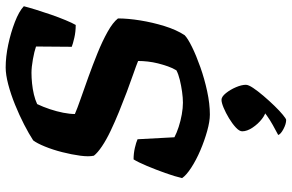

<svg xmlns="http://www.w3.org/2000/svg" viewBox="-196 -564 1029 677"><g transform="rotate(-90 318.5 -225.5)"><path d="M253 0Q229 0 195 -9.5Q161 -19 127 -33.5Q93 -48 66 -65.5Q39 -83 29 -98Q35 -124 47 -157.5Q59 -191 72 -222Q85 -253 95 -269Q116 -269 135.5 -264.5Q155 -260 166 -255L173 -125Q188 -117 209.5 -110Q231 -103 253.5 -99Q276 -95 295 -95Q312 -95 333.5 -98Q355 -101 375.5 -106Q396 -111 409 -118Q417 -131 423 -148Q429 -165 433.5 -183Q438 -201 440 -219Q442 -237 442 -253Q425 -260 396 -270Q367 -280 332.5 -293Q298 -306 262.5 -320.5Q227 -335 195.5 -350Q164 -365 141 -380.5Q118 -396 108 -409Q104 -427 108 -457Q112 -487 120.5 -520.5Q129 -554 140.5 -582Q152 -610 162 -623Q185 -638 218 -655Q251 -672 288 -687Q325 -702 359.5 -711Q394 -720 419 -720Q457 -720 499.5 -711Q542 -702 579.5 -687.5Q617 -673 635 -656Q631 -640 623 -614Q615 -588 605.5 -560.5Q596 -533 586 -509Q576 -485 569 -473Q545 -473 523.5 -478Q502 -483 492 -487L493 -613Q476 -619 448 -624Q420 -629 400 -629Q383 -629 363 -627Q343 -625 324 -620.5Q305 -616 290 -609Q280 -588 272 -564Q264 -540 259.5 -517Q255 -494 255 -476Q273 -468 307.5 -456Q342 -444 385 -428.5Q428 -413 470 -396Q512 -379 545 -360.5Q578 -342 592 -324Q592 -289 585 -245.5Q578 -202 565 -160Q552 -118 533 -89Q522 -78 491.5 -63Q461 -48 420 -33.5Q379 -19 335 -9.5Q291 0 253 0ZM234 269Q220 269 202 259.5Q184 250 181 241Q198 232 216 222Q234 212 250 200.5Q266 189 275 177L267 197Q255 197 237.5 183.5Q220 170 207 150.5Q194 131 194 114Q194 104 207.5 91.5Q221 79 240 67.5Q259 56 277 48.5Q295 41 305 41Q316 41 328.5 56.5Q341 72 349.5 92Q358 112 358 127Q358 136 347 152.5Q336 169 318.5 189.5Q301 210 283.5 228Q266 246 252 257.5Q238 269 234 269Z"/></g></svg>

Font: Texturina 12pt ExtraBold
Style: Italic
Weight: 800
Italic angle: -11°
Designer: Guillermo Torres Carreño
Foundry: Omnibus-Type
Version: Version 1.002